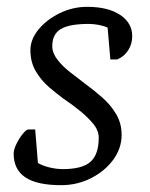

<svg xmlns="http://www.w3.org/2000/svg" viewBox="-20 -533 440 562"><path d="M159 9Q88 9 54 -14Q20 -37 20 -83Q20 -95 28 -111.5Q36 -128 46.5 -141Q57 -154 63 -154H83L91 -56Q104 -48 124.5 -43Q145 -38 164 -38Q221 -38 245 -59.5Q269 -81 269 -130Q269 -151 253 -170.5Q237 -190 213.5 -209Q190 -228 166 -244Q147 -258 124 -277.5Q101 -297 85 -324Q69 -351 69 -386Q69 -418 93 -447Q117 -476 155 -494.5Q193 -513 235 -513Q296 -513 331.5 -489.5Q367 -466 367 -427Q367 -404 355 -385.5Q343 -367 323 -359H303L295 -452Q285 -457 269.5 -460Q254 -463 240 -463Q183 -463 158 -448Q133 -433 133 -398Q133 -378 148 -358.5Q163 -339 185.5 -321.5Q208 -304 229 -288Q255 -269 279.5 -247.5Q304 -226 320 -199Q336 -172 336 -138Q336 -99 311.5 -65.5Q287 -32 246.5 -11.5Q206 9 159 9Z"/></svg>

Font: Faustina Light Light
Style: Italic
Weight: 300
Italic angle: -8°
Version: Version 1.200